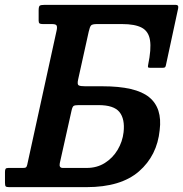

<svg xmlns="http://www.w3.org/2000/svg" viewBox="-52 -770 753 790"><path d="M42.5 -79Q51.5 -79 54.8 -81.2Q58 -83.5 60 -92L181.5 -647Q184 -661 180.2 -666Q176.5 -671 161 -671H124Q115 -671 111 -673.5Q107 -676 107 -685V-727Q107 -743.5 111.8 -746.8Q116.5 -750 132 -750H671Q684 -750 681 -735.5L630.5 -501Q629 -494 625.8 -492.5Q622.5 -491 615.5 -491H566Q558.5 -491 557.2 -493.5Q556 -496 557.5 -503Q571 -568 565.2 -604.5Q559.5 -641 531.5 -656Q503.5 -671 450 -671H347.5Q327.5 -671 322.5 -665.2Q317.5 -659.5 313 -639.5L269.5 -443Q265 -423 271.5 -419Q278 -415 298.5 -415H369.5Q506.5 -415 561.5 -370.2Q616.5 -325.5 605 -234.5Q594.5 -130 520 -65Q445.5 0 304 0H-14.5Q-25.5 0 -28.5 -3.2Q-31.5 -6.5 -31.5 -18V-62.5Q-31.5 -71.5 -29 -75.2Q-26.5 -79 -17.5 -79ZM271.5 -337.5Q256 -337.5 251 -334.2Q246 -331 242.5 -315.5L194 -98.5Q190 -79 206.5 -79H305Q347 -79 379.5 -99.5Q412 -120 432 -153.5Q452 -187 456.5 -226Q462.5 -280.5 439.5 -309Q416.5 -337.5 353.5 -337.5Z"/></svg>

Font: Besley* Narrow Semi
Style: Italic
Weight: 600
Width: 4
Italic angle: -13°
Designer: Owen Earl
Foundry: indestructible type*
Version: Version 3.000; ttfautohint (v1.8.3)